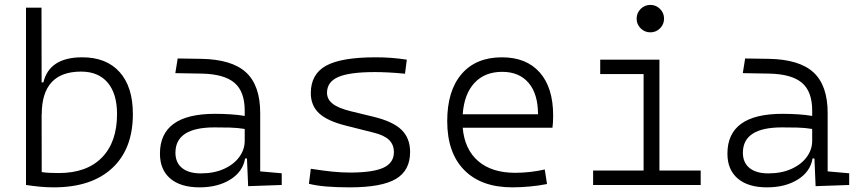

<svg xmlns="http://www.w3.org/2000/svg" viewBox="-20 -764 3556 793"><path d="M202.1 9.8Q172.9 9.8 145 7.1Q117.2 4.4 87.4 0V-732.4H151.4L151.9 -423.8H159.2Q184.1 -527.3 319.8 -527.3Q419.4 -527.3 474.1 -466.3Q528.8 -405.3 528.8 -293Q528.8 -148.9 443.4 -69.6Q357.9 9.8 202.1 9.8ZM151.9 -292.5 152.3 -53.2Q168.9 -50.8 187 -50Q205.1 -49.3 222.7 -49.3Q337.9 -49.3 400.6 -113Q463.4 -176.8 463.4 -293Q463.4 -377 424.8 -422.6Q386.2 -468.3 314.9 -468.3Q152.3 -468.3 152.3 -291Z M1004.9 4.9 1000 -109.4H992.2Q983.4 -55.2 931.6 -22.7Q879.9 9.8 804.2 9.8Q726.1 9.8 683.3 -26.6Q640.6 -63 640.6 -129.4Q640.6 -293.9 867.7 -293.9Q902.3 -293.9 933.8 -291.7Q965.3 -289.6 990.7 -285.2V-307.1Q990.7 -386.2 948.2 -422.1Q905.8 -458 814 -460L704.1 -461.9L713.9 -522.5L810.5 -521Q937.5 -519 996.1 -465.1Q1054.7 -411.1 1054.7 -297.4V-56.2L1143.6 -48.3V0ZM990.7 -231.4Q961.9 -236.3 929 -237.1Q896 -237.8 865.7 -237.8Q704.6 -237.8 704.6 -133.3Q704.6 -92.3 731.9 -70.1Q759.3 -47.9 809.6 -47.9Q863.8 -47.9 904.5 -66.2Q945.3 -84.5 968 -115.2Q990.7 -146 990.7 -182.6Z M1424.8 9.8Q1368.2 9.8 1327.9 6.3Q1287.6 2.9 1255.9 -4.9L1263.7 -66.9Q1314 -59.1 1352.1 -55.2Q1390.1 -51.3 1424.8 -51.3Q1520.5 -51.3 1563.7 -71.3Q1606.9 -91.3 1606.9 -135.7Q1606.9 -166.5 1586.9 -186Q1566.9 -205.6 1522.9 -216.3L1406.7 -245.6Q1331.5 -264.6 1297.6 -296.4Q1263.7 -328.1 1263.7 -379.4Q1263.7 -458 1326.9 -492.7Q1390.1 -527.3 1531.2 -527.3Q1565.4 -527.3 1595 -525.1Q1624.5 -522.9 1660.2 -517.6L1652.8 -459.5Q1613.3 -463.4 1583.7 -464.8Q1554.2 -466.3 1528.3 -466.3Q1423.8 -466.3 1377.2 -446Q1330.6 -425.8 1330.6 -380.9Q1330.6 -354 1354.2 -335.4Q1377.9 -316.9 1430.2 -304.2L1522.9 -281.7Q1603 -262.2 1638.4 -227.8Q1673.8 -193.4 1673.8 -136.2Q1673.8 -59.6 1615 -24.9Q1556.2 9.8 1424.8 9.8Z M2096.2 9.8Q1967.8 9.8 1897.5 -61.5Q1827.1 -132.8 1827.1 -263.7Q1827.1 -389.2 1886.5 -458.3Q1945.8 -527.3 2053.2 -527.3Q2153.8 -527.3 2209.2 -464.8Q2264.6 -402.3 2264.6 -287.1Q2264.6 -256.8 2261.7 -236.3H1891.1Q1898.9 -147 1955.1 -98.6Q2011.2 -50.3 2107.9 -50.3Q2168.5 -50.3 2230 -64L2239.3 -3.9Q2205.1 2.9 2168 6.3Q2130.9 9.8 2096.2 9.8ZM1891.1 -292H2202.1Q2202.1 -376 2163.3 -421.6Q2124.5 -467.3 2054.2 -467.3Q1981.9 -467.3 1939.5 -421.4Q1897 -375.5 1891.1 -292Z M2429.7 0V-59.6H2638.2V-458H2459V-517.6H2703.6V-59.6H2874V0ZM2666 -630.4Q2642.6 -630.4 2626 -647Q2609.4 -663.6 2609.4 -687Q2609.4 -710.4 2626 -727.1Q2642.6 -743.7 2666 -743.7Q2689.5 -743.7 2706.1 -727.1Q2722.7 -710.4 2722.7 -687Q2722.7 -663.6 2706.1 -647Q2689.5 -630.4 2666 -630.4Z M3348.6 4.9 3343.8 -109.4H3335.9Q3327.1 -55.2 3275.4 -22.7Q3223.6 9.8 3147.9 9.8Q3069.8 9.8 3027.1 -26.6Q2984.4 -63 2984.4 -129.4Q2984.4 -293.9 3211.4 -293.9Q3246.1 -293.9 3277.6 -291.7Q3309.1 -289.6 3334.5 -285.2V-307.1Q3334.5 -386.2 3292 -422.1Q3249.5 -458 3157.7 -460L3047.9 -461.9L3057.6 -522.5L3154.3 -521Q3281.2 -519 3339.8 -465.1Q3398.4 -411.1 3398.4 -297.4V-56.2L3487.3 -48.3V0ZM3334.5 -231.4Q3305.7 -236.3 3272.7 -237.1Q3239.7 -237.8 3209.5 -237.8Q3048.3 -237.8 3048.3 -133.3Q3048.3 -92.3 3075.7 -70.1Q3103 -47.9 3153.3 -47.9Q3207.5 -47.9 3248.3 -66.2Q3289.1 -84.5 3311.8 -115.2Q3334.5 -146 3334.5 -182.6Z"/></svg>

Font: Cascadia Code NF Light
Style: Regular
Weight: 300
Monospace: yes
Designer: Aaron Bell
Foundry: Saja Typeworks
Version: Version 2404.023; ttfautohint (v1.8.4)